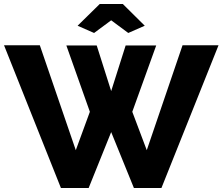

<svg xmlns="http://www.w3.org/2000/svg" viewBox="-26 -935 1107 955"><path d="M360 -807 470 -915H585L694 -807L612 -771L527 -834L442 -771ZM304 -709H455L527 -482L599 -709H751L632 -379L704 -188L882 -710H1061L777 0H640L527 -278L415 0H277L-6 -710H172L351 -188L421 -379Z"/></svg>

Font: Boldmen
Style: Bold
Weight: 700
Designer: Matt McInerney, Pablo Impallari, Rodrigo Fuenzalida
Foundry: LIVING CONCEPT
Version: Version 1.000